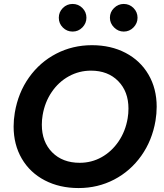

<svg xmlns="http://www.w3.org/2000/svg" viewBox="-20 -941 830 973"><path d="M49 -300Q49 -334 55 -370Q72 -471 127 -548.5Q182 -626 265 -669Q348 -712 446 -712Q542 -712 616.5 -673Q691 -634 732.5 -563Q774 -492 774 -400Q774 -365 768 -329Q751 -229 696 -151.5Q641 -74 558.5 -31Q476 12 378 12Q282 12 207 -27Q132 -66 90.5 -137Q49 -208 49 -300ZM192 -309Q192 -222 244.5 -169Q297 -116 384 -116Q444 -116 495 -144.5Q546 -173 581 -224.5Q616 -276 627 -342Q631 -365 631 -391Q631 -477 579 -530Q527 -583 441 -583Q381 -583 329 -554.5Q277 -526 242 -474.5Q207 -423 196 -357Q192 -334 192 -309ZM278 -851Q278 -880 298.5 -900.5Q319 -921 348 -921Q377 -921 397.5 -900.5Q418 -880 418 -851Q418 -823 397.5 -802Q377 -781 348 -781Q319 -781 298.5 -801.5Q278 -822 278 -851ZM607 -921Q636 -921 656.5 -900.5Q677 -880 677 -851Q677 -823 656.5 -802Q636 -781 607 -781Q579 -781 558 -802Q537 -823 537 -851Q537 -880 558 -900.5Q579 -921 607 -921Z"/></svg>

Font: Oak Sans
Style: Bold Italic
Weight: 700
Italic angle: -9.5°
Foundry: Erik Kennedy, Walven
Version: Version 1.000